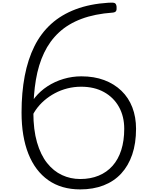

<svg xmlns="http://www.w3.org/2000/svg" viewBox="-20 -1440 1174 1479"><path d="M598 19Q453 19 352 -52Q251 -123 198.5 -255.5Q146 -388 146 -573Q146 -727 170.5 -855Q195 -983 245 -1083.5Q295 -1184 374 -1255.5Q453 -1327 563 -1368.5Q673 -1410 815 -1419Q854 -1422 865 -1415.5Q876 -1409 878 -1388Q880 -1365 874 -1355Q868 -1345 849 -1343Q710 -1333 607.5 -1294.5Q505 -1256 434 -1190Q363 -1124 319.5 -1032.5Q276 -941 256.5 -825.5Q237 -710 237 -573Q237 -441 265 -344Q293 -247 342.5 -184.5Q392 -122 457.5 -91.5Q523 -61 598 -61Q677 -61 740 -87Q803 -113 847 -162.5Q891 -212 914 -284Q937 -356 937 -448Q937 -543 896.5 -616Q856 -689 781.5 -730.5Q707 -772 605 -772Q550 -772 499 -759Q448 -746 403 -722Q358 -698 320.5 -665.5Q283 -633 256 -594Q229 -555 214 -512L188 -580Q209 -639 249.5 -689Q290 -739 346 -775.5Q402 -812 469 -832Q536 -852 607 -852Q705 -852 782.5 -823Q860 -794 915.5 -740.5Q971 -687 999.5 -612.5Q1028 -538 1028 -448Q1028 -336 998.5 -249.5Q969 -163 913.5 -103Q858 -43 778 -12Q698 19 598 19Z"/></svg>

Font: Playwrite BE WAL
Style: Regular
Weight: 400
Designer: Veronika Burian, José Scaglione
Foundry: TypeTogether
Version: Version 1.002